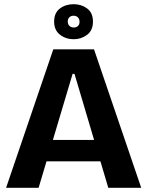

<svg xmlns="http://www.w3.org/2000/svg" viewBox="-20 -895 701 915"><path d="M9 0 234 -660H428L653 0H496L335 -543H326L164 0ZM132 -126V-228H548V-126ZM331 -708Q294 -708 266 -729.5Q238 -751 238 -792Q238 -834 265.5 -854.5Q293 -875 331 -875Q368 -875 395.5 -854.5Q423 -834 423 -792Q423 -750 395 -729Q367 -708 331 -708ZM332 -764Q344 -764 351.5 -771Q359 -778 359 -791Q359 -805 351 -812.5Q343 -820 331 -820Q318 -820 310.5 -812.5Q303 -805 303 -793Q303 -779 311 -771.5Q319 -764 332 -764Z"/></svg>

Font: Bricolage Grotesque 72pt
Style: Bold
Weight: 700
Designer: Mathieu Triay
Foundry: Atelier Triay
Version: Version 1.001;gftools[0.9.33.dev8+g029e19f]